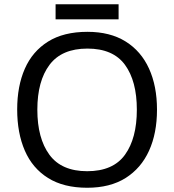

<svg xmlns="http://www.w3.org/2000/svg" viewBox="-20 -875 821 905"><path d="M720 -358Q720 -247 682.5 -164.5Q645 -82 572 -36Q499 10 391 10Q280 10 206.5 -36Q133 -82 97 -165Q61 -248 61 -359Q61 -469 97 -551Q133 -633 206.5 -679Q280 -725 392 -725Q499 -725 572 -679.5Q645 -634 682.5 -551.5Q720 -469 720 -358ZM156 -358Q156 -223 213 -145.5Q270 -68 391 -68Q513 -68 569 -145.5Q625 -223 625 -358Q625 -493 569 -569.5Q513 -646 392 -646Q271 -646 213.5 -569.5Q156 -493 156 -358ZM539 -855V-784H242V-855Z"/></svg>

Font: Noto Sans Ugaritic
Style: Regular
Weight: 400
Designer: Monotype Design Team
Foundry: Monotype Imaging Inc.
Version: Version 2.001; ttfautohint (v1.8.4.7-5d5b)